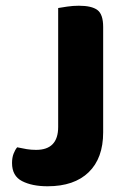

<svg xmlns="http://www.w3.org/2000/svg" viewBox="-20 -636 447 670"><path d="M340 -174Q340 -84 289.5 -35Q239 14 146 14Q92 14 57 -4Q22 -22 22 -67Q22 -86 27.5 -100Q33 -114 40 -122Q58 -118 73.5 -115.5Q89 -113 106 -113Q183 -113 183 -193V-608Q194 -610 214.5 -613Q235 -616 255 -616Q300 -616 320 -601Q340 -586 340 -542V-174Z"/></svg>

Font: Baloo Chettan 2
Style: Bold
Weight: 700
Designer: Maithili Shingre, Unnati Kotecha and Ek Type
Foundry: Ek Type
Version: Version 1.640;hotconv 1.0.111;makeotfexe 2.5.65597; ttfautoh